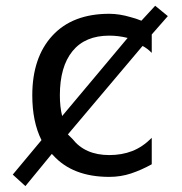

<svg xmlns="http://www.w3.org/2000/svg" viewBox="-20 -586 618 653"><path d="M191.4 -191.4 414.1 -457Q382.8 -464.8 351.6 -464.8Q269.5 -464.8 226.6 -412.1Q183.6 -359.4 183.6 -261.7Q183.6 -222.7 191.4 -191.4ZM496.1 -27.3Q460.9 -7.8 425.8 3.9Q390.6 15.6 351.6 15.6Q226.6 15.6 160.2 -58.6L156.2 -62.5L66.4 46.9L23.4 7.8L121.1 -109.4Q89.8 -171.9 89.8 -261.7Q89.8 -390.6 158.2 -464.8Q226.6 -539.1 351.6 -539.1Q386.7 -539.1 425.8 -527.3Q441.4 -523.4 460.9 -515.6L507.8 -566.4L550.8 -531.2L496.1 -468.8V-406.2Q480.5 -421.9 464.8 -429.7L210.9 -128.9Q218.8 -121.1 226.6 -113.3Q269.5 -58.6 351.6 -58.6Q394.5 -58.6 429.7 -72.3Q464.8 -85.9 496.1 -117.2Z"/></svg>

Font: 和音 by 宁静之雨，公众号njzyshare
Style: Regular
Weight: 400
Designer: Steve Matteson
Foundry: Ascender Corporation
Version: Version 6.00;June 8, 2018;FontCreator 11.0.0.2388 32-bit